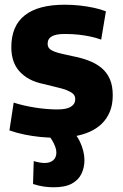

<svg xmlns="http://www.w3.org/2000/svg" viewBox="-20 -574 520 814"><path d="M20 -21 38 -139Q56 -133 79.5 -127.5Q103 -122 128 -118Q153 -114 177.5 -112Q202 -110 223 -110Q262 -110 280.5 -121.5Q299 -133 299 -154Q299 -168 289.5 -176.5Q280 -185 262 -192Q244 -199 219 -204.5Q194 -210 164 -218Q130 -225 105 -238.5Q80 -252 62.5 -271.5Q45 -291 36.5 -316.5Q28 -342 28 -374Q28 -464 85 -509Q142 -554 254 -554Q288 -554 319 -550.5Q350 -547 378 -541Q406 -535 429 -526L409 -406Q387 -414 363.5 -419Q340 -424 313.5 -427Q287 -430 254 -430Q218 -430 200 -420Q182 -410 182 -389Q182 -376 189 -368.5Q196 -361 210 -355.5Q224 -350 244.5 -345.5Q265 -341 292 -335Q328 -328 358.5 -316Q389 -304 411 -285.5Q433 -267 445.5 -239Q458 -211 458 -170Q458 -130 445.5 -100Q433 -70 411 -49Q389 -28 359.5 -15Q330 -2 294 4Q258 10 220 10Q184 10 150 6.5Q116 3 84 -3.5Q52 -10 20 -21ZM123 109Q137 113 148.5 115Q160 117 169 117Q192 117 205.5 105.5Q219 94 219 72Q219 61 214 47.5Q209 34 200.5 20Q192 6 180 -6H298Q310 8 319 27Q328 46 333 66Q338 86 338 105Q338 136 325.5 162.5Q313 189 284.5 204.5Q256 220 207 220Q188 220 166 217Q144 214 120 206Z"/></svg>

Font: Georama ExtraCondensed Thin
Style: Bold
Weight: 700
Version: Version 1.001